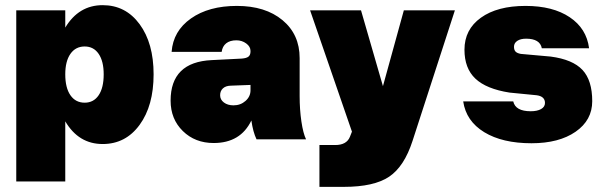

<svg xmlns="http://www.w3.org/2000/svg" viewBox="-20 -540 2348 744"><path d="M43 -500H232.9V-433.1Q285.2 -520 377.9 -520Q466.8 -520 521 -446.3Q575.2 -372.6 575.2 -252Q575.2 -130.4 521 -56.2Q466.8 18.1 377.9 18.1Q284.7 18.1 232.9 -69.8V163.1H43ZM381.8 -252Q381.8 -302.7 362.3 -331.3Q342.8 -359.9 308.1 -359.9Q272.9 -359.9 252.9 -331.3Q232.9 -302.7 232.9 -252Q232.9 -199.7 252.9 -170.9Q272.9 -142.1 308.1 -142.1Q342.8 -142.1 362.3 -170.9Q381.8 -199.7 381.8 -252Z M1141.1 -168Q1141.1 -115.7 1147.9 -69.3Q1154.8 -22.9 1166 0H974.1Q960.4 -28.3 954.1 -73.2Q912.1 14.2 808.1 14.2Q735.8 14.2 688.5 -32.2Q641.1 -78.6 641.1 -149.9Q641.1 -299.8 800.8 -307.1L917 -313Q935.5 -314.5 943.1 -320.8Q950.7 -327.1 950.7 -340.8V-342.8Q950.7 -359.4 934.1 -371.6Q917.5 -383.8 896 -383.8Q871.1 -383.8 856.4 -372.1Q841.8 -360.4 838.9 -338.9H645Q650.9 -419.9 720 -468.5Q789.1 -517.1 897.9 -517.1Q1008.3 -517.1 1074.7 -461.9Q1141.1 -406.7 1141.1 -314.9ZM833 -170.9Q833 -153.8 847.7 -142.8Q862.3 -131.8 884.8 -131.8Q912.1 -131.8 931.4 -148.9Q950.7 -166 950.7 -189.9V-210.9L874 -208Q854.5 -207.5 843.8 -197.5Q833 -187.5 833 -170.9Z M1217.8 22H1278.8Q1323.2 22 1335.9 -9.8L1343.8 -29.8L1181.6 -500H1378.9L1463.9 -206.1L1544.9 -500H1742.7L1578.6 5.9Q1546.4 105.5 1487.8 144.8Q1429.2 184.1 1312.5 184.1H1217.8Z M2059.6 -170.9 1954.6 -181.2Q1864.3 -195.3 1822 -235.4Q1779.8 -275.4 1779.8 -347.2Q1779.8 -425.8 1843.5 -471.4Q1907.2 -517.1 2016.6 -517.1Q2122.1 -517.1 2187.5 -473.4Q2252.9 -429.7 2262.7 -353H2079.6Q2072.3 -390.1 2018.6 -390.1Q1997.1 -390.1 1984.4 -381.6Q1971.7 -373 1971.7 -358.9Q1971.7 -346.2 1978 -339.8Q1984.4 -333.5 1998.5 -331.1L2113.8 -320.8Q2199.2 -309.6 2237.1 -269Q2274.9 -228.5 2274.9 -147.9Q2274.9 -74.2 2210.4 -29.5Q2146 15.1 2039.6 15.1Q1926.8 15.1 1856.4 -27.8Q1786.1 -70.8 1774.9 -147H1968.8Q1977.5 -108.9 2036.6 -108.9Q2061.5 -108.9 2076.7 -117.4Q2091.8 -126 2091.8 -141.1Q2091.8 -166.5 2059.6 -170.9Z"/></svg>

Font: Overused Grotesk Black
Style: Regular
Weight: 900
Version: Version 0.002